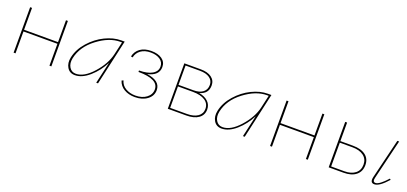

<svg xmlns="http://www.w3.org/2000/svg" viewBox="7 -1012 3426 1616"><g transform="rotate(20 1720.5 -203.5)"><path d="M414 -407H431V0H414V-196H110V0H93V-407H110V-211H414Z M908 -407H940L849 0H833L877 -194Q836 -113 770.5 -55.5Q705 2 641 2Q594 2 571 -36Q548 -74 559 -126Q575 -203 633.5 -269Q692 -335 766 -371Q840 -407 908 -407ZM645 -12Q718 -12 796 -99.5Q874 -187 895 -278L921 -393H906Q807 -393 703 -314Q599 -235 576 -126Q566 -78 586 -45Q606 -12 645 -12Z M1211 -215Q1333 -198 1333 -115Q1333 -63 1289 -30Q1245 3 1178 3Q1123 3 1082 -21Q1041 -45 1027 -90L1042 -97Q1053 -55 1091 -33Q1129 -11 1178 -11Q1239 -11 1277.5 -40.5Q1316 -70 1316 -115Q1316 -207 1136 -207V-220Q1211 -220 1253 -244.5Q1295 -269 1295 -312Q1295 -351 1262.5 -373.5Q1230 -396 1178 -396Q1124 -396 1090 -371Q1056 -346 1048 -305L1032 -308Q1042 -355 1080 -382.5Q1118 -410 1179 -410Q1239 -410 1275 -384.5Q1311 -359 1311 -314Q1311 -237 1211 -215Z M1677 -215Q1730 -205 1759 -177Q1788 -149 1788 -107Q1788 -57 1748.5 -28.5Q1709 0 1639 0H1474V-407H1621Q1683 -407 1718.5 -381Q1754 -355 1754 -310Q1754 -235 1677 -215ZM1619 -393H1490V-220H1624Q1678 -220 1708 -243.5Q1738 -267 1738 -309Q1738 -348 1706.5 -370.5Q1675 -393 1619 -393ZM1639 -14Q1701 -14 1736.5 -38.5Q1772 -63 1772 -107Q1772 -154 1733 -180Q1694 -206 1623 -206H1490V-14Z M2222 -407H2254L2163 0H2147L2191 -194Q2150 -113 2084.5 -55.5Q2019 2 1955 2Q1908 2 1885 -36Q1862 -74 1873 -126Q1889 -203 1947.5 -269Q2006 -335 2080 -371Q2154 -407 2222 -407ZM1959 -12Q2032 -12 2110 -99.5Q2188 -187 2209 -278L2235 -393H2220Q2121 -393 2017 -314Q1913 -235 1890 -126Q1880 -78 1900 -45Q1920 -12 1959 -12Z M2711 -407H2728V0H2711V-196H2407V0H2390V-407H2407V-211H2711Z M3045 -241Q3118 -241 3158.5 -210Q3199 -179 3199 -123Q3199 -65 3159 -32.5Q3119 0 3048 0H2915V-407H2932V-241ZM3432 -87 3441 -79Q3369 3 3324 3Q3283 3 3296 -52L3382 -407H3398L3312 -51Q3302 -11 3330 -11Q3363 -11 3432 -87ZM3050 -14Q3112 -14 3147.5 -42.5Q3183 -71 3183 -121Q3183 -171 3146 -199Q3109 -227 3044 -227H2932V-14Z"/></g></svg>

Font: EauTestText Thin
Style: Italic
Weight: 250
Italic angle: -12°
Designer: Christian Thalmann (Catharsis Fonts)
Version: Version 0.001;PS 000.001;hotconv 1.0.88;makeotf.lib2.5.64775